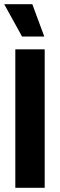

<svg xmlns="http://www.w3.org/2000/svg" viewBox="-20 -895 286 915"><path d="M53 0V-660H193V0ZM85 -721 0 -875H134L191 -721Z"/></svg>

Font: Bricolage Grotesque 24pt Condensed
Style: Bold
Weight: 700
Width: 3
Designer: Mathieu Triay
Foundry: Atelier Triay
Version: Version 1.001;gftools[0.9.33.dev8+g029e19f]